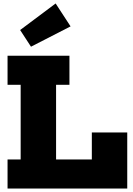

<svg xmlns="http://www.w3.org/2000/svg" viewBox="-20 -1086 766 1106"><path d="M23.5 -597.5V-765H380V-597.5H303V-167.5H580.5V0H23.5V-167.5H99V-597.5ZM713 -323V0H509V-323ZM300.5 -1066 386.5 -934 158.5 -817 96 -913Z"/></svg>

Font: Hepta Slab ExtraLight ExtraBold
Style: Regular
Weight: 800
Version: Version 1.102